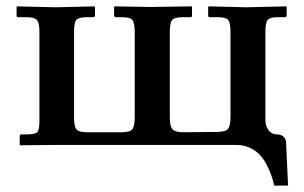

<svg xmlns="http://www.w3.org/2000/svg" viewBox="-20 -456 957 604"><path d="M814.9 -355V-79.1Q814.9 -59.6 824.7 -46.4Q834.5 -33.2 851.1 -33.2Q862.8 -33.2 871.1 -26.9Q879.4 -20.5 879.9 -7.8L886.2 127.9H842.8Q838.4 109.9 833.5 95.5Q828.6 81.1 818.8 62.3Q809.1 43.5 797.1 30.8Q785.2 18.1 766.1 9Q747.1 0 724.1 0H154.8L43 1L42 -1V-26.9Q42 -33.2 46.9 -33.2H63Q89.8 -33.2 96.9 -40Q104 -46.9 104 -75.2V-355Q104 -383.8 96.4 -392.8Q88.9 -401.9 63 -401.9H37.1Q32.2 -401.9 32.2 -407.2V-434.1L33.2 -436L153.8 -433.1L276.9 -436L278.8 -434.1V-408.2Q278.8 -401.9 272.9 -401.9H253.9Q228 -401.9 220.5 -393.6Q212.9 -385.3 212.9 -355V-87.9Q212.9 -58.1 220.5 -49.1Q228 -40 253.9 -40H363.8Q389.2 -40 396.5 -49.6Q403.8 -59.1 403.8 -87.9V-354Q403.8 -383.8 396.7 -392.8Q389.6 -401.9 363.8 -401.9H344.2Q338.9 -401.9 338.9 -407.2V-434.1L339.8 -436L454.1 -434.1L583 -436L584 -434.1V-407.2Q584 -401.9 579.1 -401.9H555.2Q529.3 -401.9 521.7 -393.3Q514.2 -384.8 514.2 -354V-87.9Q514.2 -58.1 522.9 -49.1Q531.7 -40 555.2 -40L665 -41Q690.9 -41.5 698 -51.5Q705.1 -61.5 705.1 -88.9V-355Q705.1 -384.3 698 -393.1Q690.9 -401.9 665 -401.9H640.1Q634.8 -401.9 634.8 -407.2V-434.1L636.2 -436L754.9 -433.1L879.9 -436L881.8 -434.1V-408.2Q881.8 -401.9 876 -401.9H855Q829.6 -401.9 822.3 -393.6Q814.9 -385.3 814.9 -355Z"/></svg>

Font: Linux Libertine G
Style: Semibold
Weight: 600
Designer: Philipp H. Poll
Foundry: Philipp H. Poll
Version: Version 5.1.1